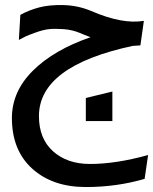

<svg xmlns="http://www.w3.org/2000/svg" viewBox="-20 -470 617 774"><path d="M62 -410Q96 -429 137.5 -440Q179 -451 236.5 -449.5Q294 -448 347 -426Q474 -371 560 -386L546 -287Q524 -285 515 -285Q137 -204 137 -2Q137 89 194 140Q251 191 343 191Q447 191 577 155L563 251Q451 284 326 284Q192 284 110 210Q28 136 28 6Q28 -101 112.5 -185Q197 -269 345 -320Q313 -332 305 -336Q272 -350 236.5 -352.5Q201 -355 177.5 -352.5Q154 -350 122.5 -338.5Q91 -327 84 -323.5Q77 -320 56 -309ZM326 18V-75L433 -101V18Z"/></svg>

Font: LT Superior Semi-bold
Style: Regular
Weight: 600
Designer: Daniel Lyons
Foundry: LyonsType
Version: Version 1.0